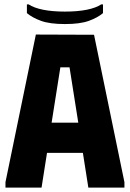

<svg xmlns="http://www.w3.org/2000/svg" viewBox="-20 -858 594 878"><path d="M5 0V-25L144 -700L410 -699L549 -25V0H384L359 -159H195L170 0ZM216 -297H338L298 -550H256ZM277 -748Q346 -748 386 -762.5Q426 -777 451 -798V-838H443Q419 -822 377 -813.5Q335 -805 277 -805Q219 -805 177 -813.5Q135 -822 111 -838H103V-798Q128 -777 168 -762.5Q208 -748 277 -748Z"/></svg>

Font: Phudu Light
Style: Bold
Weight: 700
Version: Version 1.005;gftools[0.9.23]